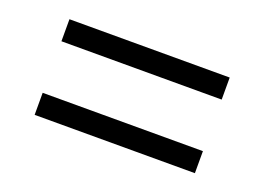

<svg xmlns="http://www.w3.org/2000/svg" viewBox="-53 -599 664 483"><g transform="rotate(20 279.5 -357.0)"><path d="M65 -426V-485H494V-426ZM65 -229V-288H494V-229Z"/></g></svg>

Font: Noto Serif Dogra
Style: Regular
Weight: 400
Designer: Ek Type
Foundry: Ek Type
Version: Version 1.005